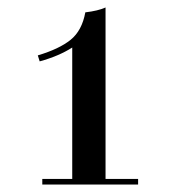

<svg xmlns="http://www.w3.org/2000/svg" viewBox="-20 -493 461 513"><path d="M173 -15V-366Q137 -343 86 -329L81 -345Q138 -362 168.5 -386.5Q199 -411 208 -460Q242 -464 262 -473V-15H349V0H93V-15Z"/></svg>

Font: Elsie Swash Caps
Style: Regular
Weight: 400
Designer: Alejandro Inler
Foundry: Alejandro Inler
Version: 1.001